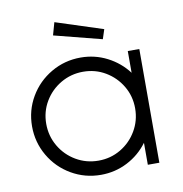

<svg xmlns="http://www.w3.org/2000/svg" viewBox="-79 -771 812 853"><g transform="rotate(-10 326.5 -344.0)"><path d="M44 -257Q44 -329 79.5 -389.5Q115 -450 176 -485.5Q237 -521 309 -521Q373 -521 428.5 -492.5Q484 -464 521 -415V-513H573V0H521V-99Q484 -49 428.5 -20.5Q373 8 309 8Q237 8 176 -27.5Q115 -63 79.5 -124Q44 -185 44 -257ZM509 -257Q509 -312 482 -357.5Q455 -403 409.5 -430Q364 -457 309 -457Q254 -457 208 -430Q162 -403 135 -357.5Q108 -312 108 -257Q108 -202 135 -156Q162 -110 208 -83Q254 -56 309 -56Q364 -56 409.5 -83Q455 -110 482 -156Q509 -202 509 -257ZM206 -639 222 -696 435 -627 421 -584Z"/></g></svg>

Font: Lineal Light
Style: Regular
Weight: 300
Designer: Created by Frank Adebiaye with contributions from Anton Moglia & Ariel Martín Pérez
Created by Frank ADEBIAYE with FontF
Foundry: Velvetyne Type Foundry
Version: Version 2.000